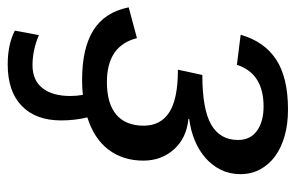

<svg xmlns="http://www.w3.org/2000/svg" viewBox="-164 -420 786 511"><g transform="rotate(90 229.5 -165.0)"><path d="M187 10Q103 10 55 -20Q7 -50 -6 -114L76 -136Q96 -56 193 -56Q250 -56 279.5 -81Q309 -106 309 -154Q309 -199 273.5 -222Q238 -245 160 -245L174 -310Q265 -310 306 -333.5Q347 -357 347 -405Q347 -438 322.5 -455.5Q298 -473 258 -473Q170 -473 147 -402L67 -412Q85 -475 133 -506.5Q181 -538 266 -538Q305 -538 336.5 -529Q368 -520 390.5 -503.5Q413 -487 425.5 -463.5Q438 -440 438 -412Q438 -383 426.5 -359.5Q415 -336 395 -318.5Q375 -301 348.5 -290Q322 -279 291 -275V-273Q342 -268 372 -234.5Q402 -201 402 -153Q402 -99 373 -60.5Q344 -22 287 -4Q291 13 293 30.5Q295 48 295 66Q295 133 256.5 170.5Q218 208 146 208Q93 208 56 189L68 125Q108 142 148 142Q188 142 209 115.5Q230 89 230 41Q230 25 227 8Q219 9 208.5 9.5Q198 10 187 10Z"/></g></svg>

Font: Libra Sans Modern
Style: Italic
Weight: 400
Italic angle: -12°
Foundry: Stefan Peev, Context Ltd
Version: Version 1.000